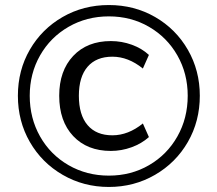

<svg xmlns="http://www.w3.org/2000/svg" viewBox="-20 -737 863 762"><path d="M51 -357Q51 -458 98.5 -540Q146 -622 228.5 -669.5Q311 -717 412 -717Q513 -717 595.5 -669.5Q678 -622 725.5 -539.5Q773 -457 773 -357Q773 -256 725.5 -173.5Q678 -91 595 -43Q512 5 412 5Q312 5 229 -43Q146 -91 98.5 -173.5Q51 -256 51 -357ZM725 -357Q725 -445 684 -517Q643 -589 571.5 -630.5Q500 -672 412 -672Q324 -672 252 -630.5Q180 -589 139 -517Q98 -445 98 -357Q98 -268 139 -195.5Q180 -123 252 -81.5Q324 -40 412 -40Q500 -40 571.5 -81.5Q643 -123 684 -195.5Q725 -268 725 -357ZM215 -357Q215 -456 270.5 -515Q326 -574 420 -574Q463 -574 503 -559.5Q543 -545 571 -519L547 -465Q489 -512 426 -512Q362 -512 327.5 -472Q293 -432 293 -357Q293 -281 327.5 -240.5Q362 -200 426 -200Q489 -200 547 -247L571 -193Q542 -167 502 -152.5Q462 -138 420 -138Q326 -138 270.5 -197Q215 -256 215 -357Z"/></svg>

Font: Muli
Style: Regular
Weight: 400
Designer: Vernon Adams
Foundry: Vernon Adams
Version: Version 2.000